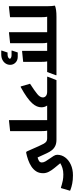

<svg xmlns="http://www.w3.org/2000/svg" viewBox="900 -1847 1188 3074"><g transform="rotate(-90 1494.0 -310.0)"><path d="M795 0Q735 0 694.5 -19.5Q654 -39 626.5 -73.5Q599 -108 578 -154L510 -302Q477 -294 453.5 -279Q430 -264 430 -233Q430 -206 448.5 -174Q467 -142 491.5 -109Q516 -76 534.5 -45Q553 -14 553 12Q553 82 511 139Q469 196 395 230Q321 264 224 264Q148 264 92.5 252.5Q37 241 7 229.5Q-23 218 -23 218L20 72H31Q44 76 72.5 85Q101 94 143 102Q185 110 239 110Q296 110 341 95.5Q386 81 418 61Q379 13 342 -31.5Q305 -76 281.5 -121Q258 -166 258 -214Q258 -278 287 -323.5Q316 -369 364.5 -401Q413 -433 471.5 -453.5Q530 -474 589 -486L605 -478L691 -284Q713 -234 730 -204Q747 -174 766.5 -161.5Q786 -149 815 -149V-20Z M795 0V-129L815 -149H939Q935 -164 933.5 -185.5Q932 -207 932 -233V-742L1097 -760H1108V-149H1239V-20L1219 0Z M1219 0V-129L1239 -149H1341Q1313 -189 1313 -241Q1313 -277 1328 -313.5Q1343 -350 1378.5 -389.5Q1414 -429 1477 -474Q1540 -519 1636 -572H1647L1690 -423Q1581 -353 1526 -308Q1471 -263 1471 -218Q1471 -188 1495 -168.5Q1519 -149 1564 -149H1802V-138L1748 0Z M2650 -20 2630 0H1827V-11L1878 -149H2048Q2044 -164 2042.5 -185.5Q2041 -207 2041 -233V-533L2206 -550H2217V-149H2347Q2343 -164 2341 -185.5Q2339 -207 2339 -233V-742L2505 -760H2515V-149H2650ZM1993 -741Q1993 -780 2013.5 -812.5Q2034 -845 2071.5 -864.5Q2109 -884 2161 -884H2221V-875L2190 -783H2162Q2136 -783 2117 -775.5Q2098 -768 2088 -745Q2098 -730 2114 -724.5Q2130 -719 2150 -719H2221V-710L2191 -620H2123Q2065 -620 2029 -655.5Q1993 -691 1993 -741Z M2630 0V-129L2650 -149H2763Q2759 -164 2757.5 -185.5Q2756 -207 2756 -233V-743L2921 -761H2932V-186Q2932 -166 2932 -136.5Q2932 -107 2934 -78.5Q2936 -50 2940 -32V-24Q2910 -12 2867 -6Q2824 0 2761 0Z"/></g></svg>

Font: Kufam
Style: Bold
Weight: 700
Designer: Wael Morcos, Artur Schmal
Foundry: Original Type
Version: Version 1.300; ttfautohint (v1.8.3)